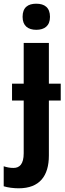

<svg xmlns="http://www.w3.org/2000/svg" viewBox="-64 -777 349 1037"><path d="M58 -686C58 -637 88 -616 132 -616C176 -616 206 -637 206 -686C206 -736 177 -757 132 -757C87 -757 58 -737 58 -686ZM37 240C150 240 200 173 200 63V-234H264V-325H200V-545H64V-325H1V-234H64V51C64 109 42 130 9 130C-10 130 -26 127 -44 121V229C-22 236 9 240 37 240Z"/></svg>

Font: Noto Sans Display SemiCondensed
Style: Bold
Weight: 700
Width: 4
Designer: Monotype Design Team
Foundry: Monotype Imaging Inc.
Version: Version 1.900